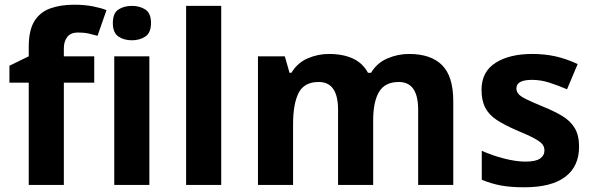

<svg xmlns="http://www.w3.org/2000/svg" viewBox="-20 -785 2516 815"><path d="M380 -434H251V0H102V-434H20V-506L102 -546V-586Q102 -656 125.5 -694.5Q149 -733 192.5 -749Q236 -765 295 -765Q339 -765 374.5 -758Q410 -751 432 -742L394 -633Q377 -638 357 -642.5Q337 -647 311 -647Q280 -647 265.5 -628Q251 -609 251 -580V-546H380Z M614 -546V0H465V-546ZM540 -760Q573 -760 597 -744.5Q621 -729 621 -687Q621 -646 597 -630Q573 -614 540 -614Q506 -614 482.5 -630Q459 -646 459 -687Q459 -729 482.5 -744.5Q506 -760 540 -760Z M919 0H770V-760H919Z M1716 -556Q1809 -556 1856.5 -508.5Q1904 -461 1904 -356V0H1755V-319Q1755 -437 1673 -437Q1614 -437 1589 -395Q1564 -353 1564 -274V0H1415V-319Q1415 -437 1333 -437Q1271 -437 1247.5 -390.5Q1224 -344 1224 -257V0H1075V-546H1189L1209 -476H1217Q1242 -518 1285.5 -537Q1329 -556 1376 -556Q1436 -556 1478 -536.5Q1520 -517 1542 -476H1555Q1580 -518 1624.5 -537Q1669 -556 1716 -556Z M2438 -162Q2438 -79 2379.5 -34.5Q2321 10 2205 10Q2148 10 2107 2.5Q2066 -5 2025 -22V-145Q2069 -125 2120 -112Q2171 -99 2210 -99Q2254 -99 2272.5 -112Q2291 -125 2291 -146Q2291 -160 2283.5 -171Q2276 -182 2251 -196Q2226 -210 2173 -232Q2122 -254 2089 -275.5Q2056 -297 2040 -327.5Q2024 -358 2024 -404Q2024 -480 2083 -518Q2142 -556 2240 -556Q2291 -556 2337 -546Q2383 -536 2432 -513L2387 -406Q2347 -423 2311 -434.5Q2275 -446 2238 -446Q2205 -446 2188.5 -437Q2172 -428 2172 -410Q2172 -397 2180.5 -386.5Q2189 -376 2213.5 -364Q2238 -352 2286 -332Q2333 -313 2367 -292.5Q2401 -272 2419.5 -241.5Q2438 -211 2438 -162Z"/></svg>

Font: Noto Sans Tangsa
Style: Bold
Weight: 700
Version: Version 1.504